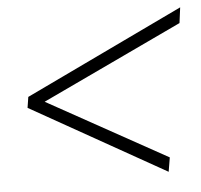

<svg xmlns="http://www.w3.org/2000/svg" viewBox="-42 -569 594 566"><g transform="rotate(-5 255.5 -286.0)"><path d="M435 -46 37 -270 42 -302 511 -526 505 -480 77 -278 79 -289 442 -88Z"/></g></svg>

Font: Nunito Sans 10pt Condensed ExtraLight
Style: Italic
Weight: 250
Width: 3
Italic angle: -9°
Designer: Vernon Adams
Foundry: Vernon Adams
Version: Version 3.101;gftools[0.9.27]